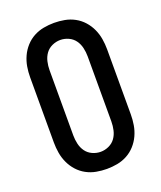

<svg xmlns="http://www.w3.org/2000/svg" viewBox="-139 -831 778 928"><g transform="rotate(-20 250.0 -367.5)"><path d="M250 8Q223 8 196 3Q169 -2 145 -15Q121 -28 102.5 -48.5Q84 -69 72.5 -94Q61 -119 56.5 -146Q52 -173 52 -200V-535Q52 -562 56.5 -589Q61 -616 72.5 -641Q84 -666 102.5 -686.5Q121 -707 145 -720Q169 -733 196 -738Q223 -743 250 -743Q277 -743 304 -738Q331 -733 355 -720Q379 -707 397.5 -686.5Q416 -666 427.5 -641Q439 -616 443.5 -589Q448 -562 448 -535V-200Q448 -173 443.5 -146Q439 -119 427.5 -94Q416 -69 397.5 -48.5Q379 -28 355 -15Q331 -2 304 3Q277 8 250 8ZM250 -80Q272 -80 292.5 -89.5Q313 -99 325.5 -116.5Q338 -134 343 -156Q348 -178 348 -200V-535Q348 -557 343 -579Q338 -601 325.5 -618.5Q313 -636 292.5 -645.5Q272 -655 250 -655Q228 -655 207.5 -645.5Q187 -636 174.5 -618.5Q162 -601 157 -579Q152 -557 152 -535V-200Q152 -178 157 -156Q162 -134 174.5 -116.5Q187 -99 207.5 -89.5Q228 -80 250 -80Z"/></g></svg>

Font: Iosevka Term Curly Semibold
Style: Regular
Weight: 600
Designer: Belleve Invis
Foundry: Belleve Invis
Version: Version 32.3.0